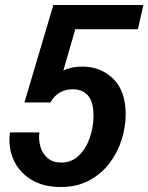

<svg xmlns="http://www.w3.org/2000/svg" viewBox="-20 -740 595 770"><path d="M224 10Q153 10 104.5 -20Q56 -50 34 -100Q12 -150 20 -209H138Q134 -180 142 -152Q150 -124 171 -106Q192 -88 226 -88Q267 -88 296 -116Q325 -144 340 -187Q355 -230 355 -276Q355 -331 333 -356.5Q311 -382 272 -382Q244 -382 221 -369.5Q198 -357 182 -329H78L194 -720H555L533 -623H282L234 -457Q266 -473 309 -473Q384 -473 434 -424Q484 -375 484 -281Q484 -232 468 -180.5Q452 -129 419.5 -86Q387 -43 338 -16.5Q289 10 224 10Z"/></svg>

Font: Instrument Sans SemiCondensed SemiBold Italic
Style: Regular
Weight: 600
Width: 4
Italic angle: -13°
Designer: Rodrigo Fuenzalida
Foundry: fragTYPE
Version: Version 1.000; ttfautohint (v1.8.4.7-5d5b);gftools[0.9.28]